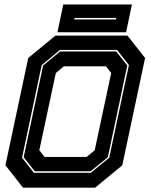

<svg xmlns="http://www.w3.org/2000/svg" viewBox="-20 -864 693 884"><path d="M86 0 5 -103 110 -597 235 -700H567L648 -597L543 -103L418 0ZM185 -141.5H379L416 -172L492 -528L468 -558.5H274L237 -528L161 -172ZM136 -68.5H398.5L483 -138L573.5 -564.5L519 -634H256L172 -564.5L81.5 -138ZM140 -75.5 89 -140 178.5 -562.5 257 -627H515L566 -562.5L476.5 -140L397.5 -75.5ZM244.5 -715.5 271.5 -843.5H587.5L560.5 -715.5ZM322 -774.5H514L515.5 -781.5H323.5Z"/></svg>

Font: Tourney Thin ExtraBold
Style: Italic
Weight: 800
Italic angle: -12°
Version: Version 1.015